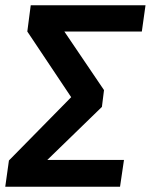

<svg xmlns="http://www.w3.org/2000/svg" viewBox="-27 -711 574 731"><path d="M527 -691H90L77 -591L244 -341L7 -100L-7 0H430L445 -102H153L361 -304L369 -368L218 -591H513Z"/></svg>

Font: Fira Sans Medium
Style: Italic
Weight: 500
Italic angle: -8°
Designer: bBox Type GmbH & Carrois Corporate GbR & Edenspiekermann AG
Foundry: bBox Type GmbH & Carrois Corporate GbR & Edenspiekermann AG
Version: Version 4.301;PS 004.301;hotconv 1.0.88;makeotf.lib2.5.64775